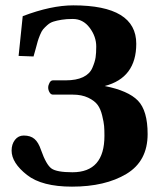

<svg xmlns="http://www.w3.org/2000/svg" viewBox="-20 -678 591 710"><path d="M248 -41Q366.2 -41 366.2 -175.8Q366.2 -197.8 365 -211.9Q363.8 -226.1 357.9 -250.5Q352.1 -274.9 341.1 -290Q330.1 -305.2 306.2 -316.7Q282.2 -328.1 249 -328.1H175.8Q168 -328.1 163.1 -336.7Q158.2 -345.2 158.2 -354Q158.2 -362.8 163.1 -371.8Q168 -380.9 175.8 -380.9H223.1Q262.2 -380.9 287.1 -392.8Q312 -404.8 321.5 -427Q331.1 -449.2 333.5 -465.6Q335.9 -481.9 335.9 -505.9Q335.9 -543 311.5 -575.4Q287.1 -607.9 249 -607.9Q226.1 -607.9 208 -605Q189.9 -602.1 177.5 -598.1Q165 -594.2 155 -585.2Q145 -576.2 139.4 -569.6Q133.8 -563 127.9 -548.6Q122.1 -534.2 119.6 -525.6Q117.2 -517.1 112.1 -498Q106.9 -479 104 -469.2L48.8 -471.2L64 -618.2Q168.9 -658.2 251 -658.2Q483.9 -658.2 483.9 -516.1Q483.9 -390.1 367.2 -359.9Q454.1 -342.8 490 -305.9Q525.9 -269 525.9 -182.1Q525.9 -82 447.5 -34.9Q369.1 12.2 246.1 12.2Q135.3 12.2 80.1 -30.8Q22.9 -75.7 22.9 -121.1Q22.9 -145 35.4 -160.9Q47.9 -176.8 67.9 -176.8Q92.8 -176.8 107.4 -164.3Q122.1 -151.9 131.8 -123Q150.9 -68.8 170.4 -54.9Q189.9 -41 248 -41Z"/></svg>

Font: Linux Biolinum O
Style: Bold
Weight: 700
Designer: Philipp H. Poll
Foundry: Philipp H. Poll
Version: Version 1.3.2